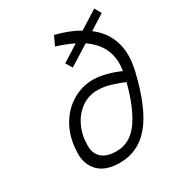

<svg xmlns="http://www.w3.org/2000/svg" viewBox="-177 -858 913 983"><g transform="rotate(-30 279.0 -366.0)"><path d="M558 -445Q558 -407 547 -358Q501 -165 428.5 -78Q356 9 247 9Q164 9 123 -32Q82 -73 82 -137Q82 -150 83 -156Q87 -237 122.5 -299Q158 -361 215 -395Q272 -429 338 -429Q374 -429 418 -417Q462 -405 493 -390Q497 -411 497 -436Q497 -541 399 -609L280 -534L257 -572L355 -634Q310 -656 255 -673L280 -727Q365 -705 418 -673L526 -741L548 -702L459 -646Q558 -571 558 -445ZM481 -332Q463 -341 417 -356Q371 -371 329 -371Q278 -371 236 -341.5Q194 -312 170 -261.5Q146 -211 146 -149Q146 -103 174.5 -77Q203 -51 261 -51Q341 -51 393.5 -124Q446 -197 481 -332Z"/></g></svg>

Font: Cairo Light
Style: Italic
Weight: 300
Italic angle: -13°
Designer: Mohamed Gaber, Accademia di Belle Arti di Urbino and others
Foundry: Kief Type Foundry, Accademia di Belle Arti di Urbino and others
Version: Version 3.011